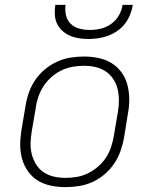

<svg xmlns="http://www.w3.org/2000/svg" viewBox="-20 -760 640 788"><path d="M249 8Q218 8 189 2Q160 -4 136 -18.5Q112 -33 95.5 -56Q79 -79 71 -107Q63 -135 63 -165Q63 -195 68 -226L85 -326Q89 -353 98.5 -380Q108 -407 124.5 -431.5Q141 -456 164.5 -475.5Q188 -495 214.5 -507Q241 -519 269 -523.5Q297 -528 324 -528Q355 -528 384 -522Q413 -516 437 -501.5Q461 -487 478 -464Q495 -441 502.5 -413Q510 -385 510.5 -355Q511 -325 505 -294L489 -194Q484 -167 474.5 -140Q465 -113 448.5 -88.5Q432 -64 409 -44.5Q386 -25 359.5 -13Q333 -1 304.5 3.5Q276 8 249 8ZM250 -30Q272 -30 295.5 -34Q319 -38 340.5 -48.5Q362 -59 381.5 -75.5Q401 -92 414.5 -112.5Q428 -133 435.5 -155.5Q443 -178 447 -201L464 -301Q468 -325 468 -349Q468 -373 462.5 -395Q457 -417 444.5 -436Q432 -455 413 -467.5Q394 -480 371.5 -485Q349 -490 324 -490Q302 -490 278.5 -486Q255 -482 233 -471.5Q211 -461 192 -444.5Q173 -428 159.5 -407.5Q146 -387 138 -364.5Q130 -342 127 -319L110 -219Q106 -195 105.5 -171Q105 -147 111 -125Q117 -103 129 -84Q141 -65 160 -52.5Q179 -40 202 -35Q225 -30 250 -30ZM343 -600Q323 -600 303.5 -603Q284 -606 267 -613.5Q250 -621 236 -633.5Q222 -646 214 -663Q206 -680 205 -700Q204 -720 207 -740H249Q246 -718 251 -697Q256 -676 270.5 -662Q285 -648 306 -642.5Q327 -637 349 -637Q371 -637 394 -642.5Q417 -648 436.5 -662Q456 -676 468 -697Q480 -718 483 -740H525Q522 -720 514 -700Q506 -680 493 -663Q480 -646 462 -633.5Q444 -621 424 -613.5Q404 -606 383.5 -603Q363 -600 343 -600Z"/></svg>

Font: Iosevka XLt Ex Obl
Style: Regular
Weight: 200
Width: 7
Italic angle: -9°
Monospace: yes
Designer: Belleve Invis
Foundry: Belleve Invis
Version: Version 32.5.0; ttfautohint (v1.8.4)